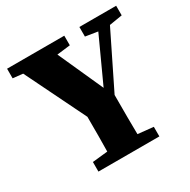

<svg xmlns="http://www.w3.org/2000/svg" viewBox="-150 -796 924 936"><g transform="rotate(-30 312.0 -328.5)"><path d="M8 -603V-657H330V-603L255 -594L369 -341L484 -592L415 -603V-657H622V-603L549 -591L398 -284Q398 -208 398 -158Q398 -108 399 -63L486 -54V0H143V-54L229 -63Q230 -104 230 -149Q230 -194 230 -258L64 -597Z"/></g></svg>

Font: Source Serif Pro
Style: Bold
Weight: 700
Designer: Frank Grießhammer
Foundry: Adobe Systems Incorporated
Version: Version 3.001;hotconv 1.0.111;makeotfexe 2.5.65597